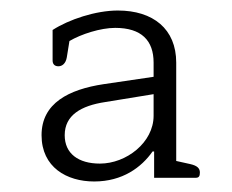

<svg xmlns="http://www.w3.org/2000/svg" viewBox="-20 -663 441 365"><path d="M159 -318C213 -318 249 -345 270 -375H273V-325H352C358 -325 360 -328 360 -335C360 -343 355 -348 342 -351L315 -357V-544C315 -608 271 -643 204 -643C162 -643 111 -626 80 -606V-548C80 -541 84 -537 91 -537C98 -537 105 -542 107 -554L112 -585C134 -598 171 -610 199 -610C249 -610 272 -586 272 -544V-517L177 -503C111 -493 59 -467 59 -406C59 -345 107 -318 159 -318ZM170 -352C129 -352 103 -371 103 -406C103 -444 134 -462 180 -469L272 -484V-443C272 -392 220 -352 170 -352Z"/></svg>

Font: Maitree Light
Style: Regular
Weight: 300
Designer: CadsonDemak Team
Foundry: CadsonDemak
Version: Version 1.000;PS 001.000;hotconv 1.0.88;makeotf.lib2.5.64775